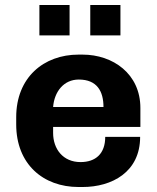

<svg xmlns="http://www.w3.org/2000/svg" viewBox="-20 -740 628 770"><path d="M138 -720V-598H259V-720ZM342 -720V-598H463V-720ZM542 -191H402C402 -123 363 -90 303 -90C233 -90 193 -142 193 -207V-231H543V-307C543 -444 433 -521 311 -521H295C155 -521 45 -429 45 -270V-241C45 -82 153 10 295 10H311C429 10 542 -50 542 -191ZM296 -421C369 -421 395 -374 395 -311H193C198 -373 236 -421 296 -421Z"/></svg>

Font: Chivo
Style: Bold
Weight: 700
Designer: Hector Gatti
Foundry: Omnibus-Type
Version: Version 1.003;PS 001.003;hotconv 1.0.70;makeotf.lib2.5.58329